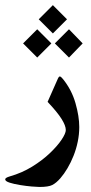

<svg xmlns="http://www.w3.org/2000/svg" viewBox="-44 -525 355 747"><path d="M161.7 -505 106.7 -449.9 161.7 -394.9 216.7 -449.9ZM224.4 -411.1 169.4 -356.1 224.4 -301.1 277.6 -356.1ZM100.8 -411.1 45.8 -356.1 100.8 -301.1 155.8 -356.1ZM264.4 -30.8Q264.4 -72.2 249.7 -123.6Q235.1 -174.9 201.3 -217.1Q193.3 -227 189.2 -227.5Q185.2 -228.1 180.8 -218.2L141.2 -128.7Q179.3 -88.4 195.6 -62.2Q212 -35.9 212 -19.1Q212 -6.2 195.8 18.2Q179.7 42.5 150.3 70.6Q121 98.6 81.2 123.2Q41.4 147.8 -5.9 161.3Q-23.8 166.5 -23.8 172.7Q-23.8 180.1 -6.8 185.6Q10.3 191.1 34.1 194.9Q57.9 198.8 79.2 200.6Q100.5 202.4 109.6 202.4Q144.5 202.4 159.5 194.7Q174.6 187 190.7 168.7Q205.4 151.8 218.6 129.4Q231.8 107.1 242.2 80.9Q252.7 54.6 258.5 26.2Q264.4 -2.2 264.4 -30.8Z"/></svg>

Font: Parastoo
Style: Regular
Weight: 400
Foundry: Saber Rastikerdar (saber.rastikerdar@gmail.com)
Version: Version 3.000